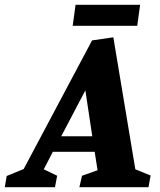

<svg xmlns="http://www.w3.org/2000/svg" viewBox="-86 -783 670 803"><path d="M-66 0 -58 -47 13 -76 299 -614 388 -627 480 -75 544 -49 535 0H246L257 -48L322 -71L310 -148H135L97 -75L153 -48L144 0ZM170 -213H300L271 -405ZM218 -675 230 -763H500L488 -675Z"/></svg>

Font: Manuale ExtraBold
Style: Italic
Weight: 800
Italic angle: -11°
Designer: Eduardo Tunni / Pablo Cosgaya
Foundry: Eduardo Tunni / Pablo Cosgaya
Version: Version 1.002